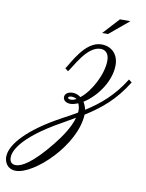

<svg xmlns="http://www.w3.org/2000/svg" viewBox="-348 -584 838 1102"><g transform="rotate(10 71.5 -33.0)"><path d="M136 -11C214 -60 281 -158 281 -249C281 -311 242 -353 181 -353C85 -353 23 -212 0 -182L18 -168C42 -196 101 -327 181 -327C207 -327 230 -310 230 -267C230 -189 174 -81 114 -34C100 -45 83 -51 67 -51C42 -51 21 -39 21 -18C21 1 39 14 63 14C76 14 91 10 108 3C113 13 117 26 117 46C117 49 116 53 116 56C86 74 56 90 26 106C-150 202 -246 302 -246 377C-246 407 -229 447 -178 447C-72 447 147 242 155 61C246 4 322 -59 389 -168L371 -182C309 -81 234 -18 153 33C149 12 140 -4 136 -11ZM12 256C-91 384 -151 415 -184 415C-213 415 -220 395 -220 376C-220 356 -212 267 39 128L110 87C95 143 53 205 12 256ZM94 -20C84 -13 70 -10 63 -10C51 -10 45 -14 45 -19C45 -24 53 -28 66 -28C73 -28 85 -25 94 -20ZM321 -513H260L173 -418H207Z"/></g></svg>

Font: Parisienne
Style: Regular
Weight: 400
Designer: Astigmatic (AOETI)
Foundry: Astigmatic (AOETI)
Version: Version 1.000